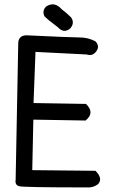

<svg xmlns="http://www.w3.org/2000/svg" viewBox="-20 -856 540 869"><path d="M188.5 -826.2Q226.6 -851.6 259.8 -813.5Q282.2 -796.9 301.8 -777.3Q319.3 -752 297.9 -727.5Q269.5 -703.1 242.2 -732.4Q191.4 -770.5 180.7 -783.2Q169.9 -807.6 188.5 -826.2ZM97.7 -696.3Q302.7 -686.5 340.8 -686.5Q378.9 -686.5 412.1 -668.9Q435.5 -643.6 411.1 -618.2Q395.5 -601.6 373 -609.4L140.6 -621.1L131.8 -389.6L369.1 -385.7Q411.1 -345.7 367.2 -310.5L130.9 -314.5L126 -85.9L412.1 -83Q447.3 -47.9 423.8 -22.5Q400.4 -4.9 370.1 -7.8Q85.9 -7.8 66.4 -13.2Q46.9 -18.6 50.8 -43L62.5 -656.2Q61.5 -694.3 97.7 -696.3Z"/></svg>

Font: JasonHandwriting1
Style: Regular
Weight: 400
Version: Version 1.48.20